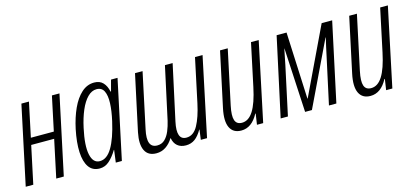

<svg xmlns="http://www.w3.org/2000/svg" viewBox="-52 -892 2696 1252"><g transform="rotate(-15 1296.5 -265.5)"><path d="M3 0 116 -531H167L118 -300H273L322 -531H373L260 0H209L263 -254H108L54 0Z M501 10Q453 10 428 -26Q403 -62 400 -127Q397 -192 415 -279Q431 -354 458 -413Q485 -472 523 -506.5Q561 -541 609 -541Q647 -541 668.5 -518Q690 -495 698 -456H701L721 -531H765L652 0H611L622 -83H620Q594 -40 565.5 -15Q537 10 501 10ZM514 -36Q562 -36 597.5 -96Q633 -156 658 -267Q673 -333 675 -384.5Q677 -436 662.5 -465.5Q648 -495 613 -495Q580 -495 552 -466.5Q524 -438 502.5 -388Q481 -338 467 -273Q442 -159 455 -97.5Q468 -36 514 -36Z M884 10Q828 10 807 -33Q786 -76 802 -154L883 -531H934L855 -160Q828 -38 902 -38Q933 -38 953.5 -58Q974 -78 987 -109.5Q1000 -141 1008 -176L1085 -531H1137L1056 -158Q1030 -38 1099 -38Q1147 -38 1176.5 -92Q1206 -146 1225 -235L1288 -531H1339L1227 0H1185L1194 -67H1192Q1170 -28 1144 -9Q1118 10 1083 10Q1048 10 1026 -8.5Q1004 -27 998 -61H996Q976 -28 947.5 -9Q919 10 884 10Z M1457 10Q1402 10 1381 -34Q1360 -78 1378 -162L1457 -531H1509L1431 -165Q1417 -99 1427.5 -68.5Q1438 -38 1474 -38Q1519 -38 1551 -88.5Q1583 -139 1605 -244L1666 -531H1718L1606 0H1564L1575 -73H1572Q1528 10 1457 10Z M1724 0 1839 -531H1906L1926 -80H1928L2143 -531H2214L2100 0H2050L2118 -313Q2125 -346 2131 -373.5Q2137 -401 2145 -434H2143L1935 0H1889L1866 -434H1865Q1859 -406 1854.5 -382.5Q1850 -359 1844 -330L1773 0Z M2329 10Q2274 10 2253 -34Q2232 -78 2250 -162L2329 -531H2381L2303 -165Q2289 -99 2299.5 -68.5Q2310 -38 2346 -38Q2391 -38 2423 -88.5Q2455 -139 2477 -244L2538 -531H2590L2478 0H2436L2447 -73H2444Q2400 10 2329 10Z"/></g></svg>

Font: Noto Sans ExtraCondensed Light
Style: Italic
Weight: 300
Width: 2
Italic angle: -12°
Designer: Monotype Design Team
Foundry: Monotype Imaging Inc.
Version: Version 2.013; ttfautohint (v1.8.4.7-5d5b)